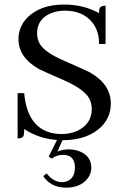

<svg xmlns="http://www.w3.org/2000/svg" viewBox="-20 -616 563 857"><path d="M474.6 -153.3C474.6 -113.6 460.6 -79.4 432.6 -50.8C391.6 -10.4 333.7 9.8 258.8 9.8L236.3 60.5C251.3 54 268.2 50.8 287.1 50.8C302.7 50.8 318 53.4 333 58.6C369.5 72.9 387.7 97.7 387.7 132.8C387.7 150.4 382.2 166.3 371.1 180.7C349.6 208 317.4 221.7 274.4 221.7C228.8 221 195 203.8 172.9 169.9L188.5 158.2C208 183.6 230.8 196.6 256.8 197.3C262.7 197.3 268.9 196.3 275.4 194.3C301.4 185.9 314.5 164.7 314.5 130.9C314.5 126.3 314.1 121.7 313.5 117.2C308.9 89.2 291.3 75.2 260.7 75.2C243.2 75.2 226.6 80.7 210.9 91.8L197.3 83L234.4 8.8C180.3 4.9 131.5 -11.4 87.9 -40C87.9 -26.4 87.2 -16.9 85.9 -11.7C83.3 -2.6 74.2 2 58.6 2V-200.2H87.9C99 -79.8 154.3 -18.9 253.9 -17.6C279.3 -17.6 302.4 -22.1 323.2 -31.2C367.5 -51.4 389.6 -84.3 389.6 -129.9C389.6 -147.5 385.4 -163.7 377 -178.7C361.3 -205.4 324.2 -231.8 265.6 -257.8C202.5 -285.2 165.4 -301.8 154.3 -307.6C93.1 -342.1 62.5 -386.7 62.5 -441.4C62.5 -477.9 75.5 -509.8 101.6 -537.1C140.6 -576.2 195.3 -595.7 265.6 -595.7C323.6 -595.7 375.7 -583 421.9 -557.6C421.9 -565.4 422.5 -571.6 423.8 -576.2C426.4 -585.9 435.5 -590.8 451.2 -590.8V-419.9H421.9C422.5 -456.4 413.4 -487.3 394.5 -512.7C365.9 -549.8 324.2 -568.4 269.5 -568.4C247.4 -568.4 227.2 -564.8 209 -557.6C166.7 -540.7 145.5 -510.4 145.5 -466.8C145.5 -450.5 149.4 -435.2 157.2 -420.9C172.2 -394.9 208.7 -369.5 266.6 -344.7C330.4 -316.7 368.5 -299.5 380.9 -293C443.4 -257.8 474.6 -211.3 474.6 -153.3Z"/></svg>

Font: Abhaya Libre
Style: Regular
Weight: 400
Designer: Pushpananda Ekanayake, Sol Matas, Pathum Egodawatta
Foundry: Mooniak
Version: Version 1.041; ; ttfautohint (v1.5)